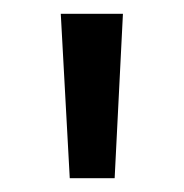

<svg xmlns="http://www.w3.org/2000/svg" viewBox="-20 -761 266 278"><path d="M81 -503 68 -741H158L146 -503Z"/></svg>

Font: Rosa Sans
Style: Regular
Weight: 400
Designer: Pentagram / MCKL
Foundry: Pentagram / MCKL
Version: Version 1.005;September 16, 2019;FontCreator 11.5.0.2425 64-